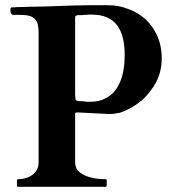

<svg xmlns="http://www.w3.org/2000/svg" viewBox="-20 -716 690 736"><path d="M385 -29C338.8 -29 300.6 -39.4 278 -62C272 -71 268 -81 268 -94V-282C270.1 -284.1 270.2 -285 275 -285H279L396 -279H401C413 -279 426 -281 440 -284C474.2 -295.4 502.8 -313.6 529 -336C566.1 -373.1 600 -420.2 600 -492C600 -561.2 572.6 -609.3 536 -644C517 -660 495 -674 470 -682C445 -692 420 -696 394 -696H325C245.7 -696 166.3 -690 87 -690C74 -689 64 -689 56 -689C49 -689 43 -689 38 -688H26C23 -688 21 -686 20 -682V-675C20 -668.2 23.7 -659 30 -659H52C91.5 -659 111.7 -654.8 124 -627C126 -618 128 -605 128 -589V-93C128 -52 90.3 -29 49 -29C47 -29 46 -28 46 -27L45 -25V-5C45 -2 46 0 49 0H385C386 0 387 0 388 -2C389 -2 389 -3 389 -4V-25C389 -26.5 388.5 -29 385 -29ZM458 -504C458 -428.7 436.4 -365.2 386 -340C369 -330 350 -326 328 -326H312C307 -327 302 -327 297 -328H285C282 -329 279 -329 278 -329C274 -330 272 -331 270 -333C270 -335 269 -337 269 -340L268 -354V-650C268 -653 270 -656 272 -656C276 -658 278 -658 280 -658H294C299 -659 303 -659 307 -659C311 -659 315 -659 319 -660H332C422.9 -660 458 -602.2 458 -504Z"/></svg>

Font: fbb
Style: Bold
Weight: 400
Designer: David J. Perry, Michael Sharpe
Version: Version 1.045